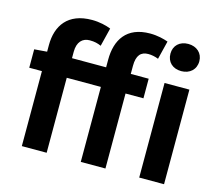

<svg xmlns="http://www.w3.org/2000/svg" viewBox="-112 -955 1248 1098"><g transform="rotate(15 512.0 -406.0)"><path d="M453 0H599V-444H705V-560H599V-608C599 -670 623 -696 667 -696C686 -696 707 -692 727 -684L754 -793C729 -802 691 -812 647 -812C507 -812 453 -722 453 -605V-560H251V-598C251 -656 280 -685 323 -685C352 -685 371 -680 391 -671L418 -780C391 -791 350 -801 306 -801C163 -801 104 -713 104 -598V-559L29 -553V-444H104V0H251V-444H453ZM799 0H946V-560H799ZM873 -650C923 -650 959 -682 959 -731C959 -779 923 -811 873 -811C822 -811 788 -779 788 -731C788 -682 822 -650 873 -650Z"/></g></svg>

Font: Noto Sans HK
Style: Bold
Weight: 700
Designer: Ryoko NISHIZUKA 西塚涼子 (kana, bopomofo & ideographs); Paul D. Hunt (Latin, Greek & Cyrillic); Sandoll Communications 산돌커뮤니
Foundry: Adobe
Version: Version 2.002;hotconv 1.0.116;makeotfexe 2.5.65601